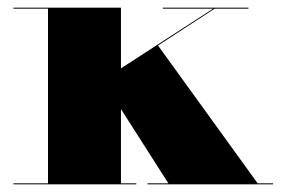

<svg xmlns="http://www.w3.org/2000/svg" viewBox="-20 -480 736 500"><path d="M15 -2.5H105V-457.5H15V-460H295V-302L535 -457.5H404V-460H627V-457.5H539L391.5 -361.5L651 -2.5H691V0H364V-2.5H418.5L295 -196V-2.5H335V0H15Z"/></svg>

Font: Bodoni* 72pt Fatface
Style: Regular
Weight: 900
Version: Version 2.3